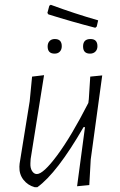

<svg xmlns="http://www.w3.org/2000/svg" viewBox="-20 -774 503 802"><path d="M378 -658Q281 -683 182 -714L178 -720L186 -750L192 -754Q292 -717 390 -689L384 -663ZM208 -550Q179 -550 179 -580Q179 -594 187 -602.5Q195 -611 209 -611Q238 -611 238 -581Q238 -567 230 -558.5Q222 -550 208 -550ZM356 -550Q327 -550 327 -580Q327 -611 358 -611Q387 -611 387 -581Q387 -567 378.5 -558.5Q370 -550 356 -550ZM164 -460 108 -110 107 -92Q106 -72 114 -59.5Q122 -47 134 -47Q161 -47 219.5 -126Q278 -205 349 -344L351 -360L357 -454L407 -459L359 -108L353 -1L302 4L335 -243H329Q218 -51 136 8H125Q96 0 78 -23Q60 -46 61 -78L62 -91L104 -351L114 -454Z"/></svg>

Font: Alegreya Sans SC Light
Style: Italic
Weight: 300
Italic angle: -7°
Designer: Juan Pablo del Peral
Foundry: Huerta Tipografica
Version: Version 2.007